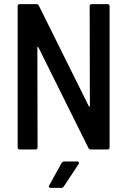

<svg xmlns="http://www.w3.org/2000/svg" viewBox="-20 -720 622 925"><path d="M422 -700H498Q508 -700 508 -690V-10Q508 0 498 0H418Q409 0 406 -7L165 -492Q163 -494 161.5 -494Q160 -494 160 -491L161 -10Q161 0 151 0H75Q65 0 65 -10V-690Q65 -700 75 -700H155Q164 -700 167 -693L408 -208Q410 -206 411.5 -206Q413 -206 413 -209L412 -690Q412 -700 422 -700ZM289 58H352Q358 58 360 61.5Q362 65 359 70L287 179Q282 185 275 185H224Q218 185 216 181.5Q214 178 217 173L277 65Q282 58 289 58Z"/></svg>

Font: Barlow Semi Condensed Medium
Style: Regular
Weight: 500
Width: 4
Designer: Jeremy Tribby
Foundry: Tribby Type
Version: Version 1.422; ttfautohint (v1.8)